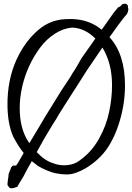

<svg xmlns="http://www.w3.org/2000/svg" viewBox="-20 -941 718 1041"><path d="M330.6 -836.9Q350.1 -837.9 360.4 -837.9L378.9 -837.4Q466.8 -833 531.2 -779.8Q545.9 -800.3 551.8 -808.6Q557.1 -816.9 572 -837.4Q586.9 -857.9 594.7 -869.6Q599.6 -876.5 620.6 -901.4Q624 -901.9 627.4 -903.8Q630.9 -905.8 633.1 -907.7Q635.3 -909.7 638.7 -913.3Q642.1 -917 644.5 -918.9Q658.7 -921.9 661.9 -920.9Q665 -919.9 673.3 -911.6Q672.4 -907.7 674.3 -899.7Q676.3 -891.6 675.8 -888.2Q673.8 -874 667.5 -863.3Q656.2 -853 622.1 -806.6Q614.7 -796.9 573.7 -739.3Q657.7 -647.5 657.7 -478Q657.7 -382.3 629.9 -287.6Q602.1 -192.9 555.7 -128.4Q527.3 -89.4 483.6 -55.4Q439.9 -21.5 396 -5.9Q370.6 4.9 338.9 4.9Q314.9 4.9 277.3 -2.4Q233.9 -13.7 187 -40.5Q169.9 -53.2 152.3 -67.4Q123 -16.1 107.4 15.1Q76.7 64.5 74.2 71.8Q67.9 73.2 62.7 75.4Q57.6 77.6 54 78.6Q50.3 79.6 43.9 79.6Q37.6 79.6 33.7 79.1Q33.2 78.6 27.6 72Q22 65.4 20.5 60.5V58.6Q20.5 49.3 23.4 31.7Q26.4 14.2 26.4 5.9V5.4Q26.4 1.5 33.2 -14.2Q40 -29.8 41 -34.7Q42.5 -36.1 45.4 -38.8Q48.3 -41.5 49.8 -43Q52.7 -43 58.6 -43.2Q64.5 -43.5 67.4 -43.5Q74.2 -52.7 75.7 -55.2Q79.6 -61.5 84.7 -70.3Q89.8 -79.1 96.9 -91.6Q104 -104 108.4 -111.8Q79.6 -146.5 51.3 -201.2Q20.5 -271 20.5 -377Q20.5 -395 21 -403.8Q26.4 -538.6 83.5 -646Q126.5 -726.6 188.5 -779.3Q250.5 -832 330.6 -836.9ZM535.2 -683.1Q462.4 -577.1 452.1 -561Q443.4 -547.4 426 -520Q408.7 -492.7 399.9 -479Q376 -442.4 331.1 -371.6Q286.1 -300.8 285.2 -296.4Q283.7 -295.4 267.8 -269.3Q252 -243.2 234.4 -213.9Q216.8 -184.6 216.8 -184.1Q208.5 -169.4 179.2 -116.2Q224.1 -68.8 267.1 -56.6Q294.9 -44.9 327.6 -44.9Q380.4 -44.9 416 -74.2Q476.1 -117.2 516.1 -187.7Q556.2 -258.3 572.3 -336.9Q587.4 -410.2 587.4 -477.5Q587.4 -570.8 557.1 -640.6Q547.9 -662.6 535.2 -683.1ZM139.2 -165Q144.5 -174.8 152.8 -187.5Q162.1 -202.6 191.7 -252.2Q221.2 -301.8 227.1 -312Q285.2 -406.7 314.5 -453.1Q319.3 -460.4 333.3 -481Q347.2 -501.5 358.6 -519.3Q370.1 -537.1 375 -546.9Q384.8 -559.6 401.4 -589.4Q418 -619.1 421.4 -624.5Q431.6 -640.1 497.1 -731.9Q439.9 -789.1 370.6 -791.5Q322.8 -787.1 278.1 -758.5Q233.4 -730 199.5 -685.3Q165.5 -640.6 139.6 -585.4Q113.8 -530.3 100.3 -470.7Q86.9 -411.1 86.9 -355.5Q86.9 -245.1 132.8 -174.3Q136.7 -168.5 139.2 -165Z"/></svg>

Font: Avessa
Style: Medium
Weight: 500
Designer: Arman Khorramak
Foundry: Arman Khorramak
Version: Version 1.000; ttfautohint (v1.8.1)